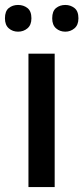

<svg xmlns="http://www.w3.org/2000/svg" viewBox="-32 -756 337 776"><path d="M189 0H83V-539H189ZM-12 -682Q-12 -711 3.5 -723.5Q19 -736 41 -736Q63 -736 79 -723.5Q95 -711 95 -682Q95 -655 79 -641.5Q63 -628 41 -628Q19 -628 3.5 -641.5Q-12 -655 -12 -682ZM179 -682Q179 -711 194.5 -723.5Q210 -736 232 -736Q253 -736 269 -723.5Q285 -711 285 -682Q285 -655 269 -641.5Q253 -628 232 -628Q210 -628 194.5 -641.5Q179 -655 179 -682Z"/></svg>

Font: Noto Sans Tamil Medium
Style: Regular
Weight: 500
Designer: Jelle Bosma - Monotype Design Team
Foundry: Monotype Imaging Inc.
Version: Version 2.004; ttfautohint (v1.8.4.7-5d5b)